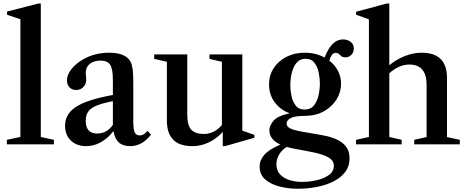

<svg xmlns="http://www.w3.org/2000/svg" viewBox="-20 -842 2722 1120"><path d="M20 0V-26.5L99 -43V-729.5L21 -756V-774.5L204 -821.5H218V-43L294.5 -26.5V0Z M483 10.5Q427 10.5 393.2 -22.2Q359.5 -55 359.5 -109Q359.5 -177.5 424.2 -219.2Q489 -261 638.5 -288V-374.5Q638.5 -439 622.8 -463.8Q607 -488.5 567 -488.5Q527 -488.5 503.5 -469.2Q480 -450 480 -417Q480 -407 481.5 -397Q483 -387 483 -378Q483 -351.5 466.2 -334.2Q449.5 -317 424.5 -317Q400.5 -317 385.5 -332.5Q370.5 -348 370.5 -373Q370.5 -405 396.2 -438.2Q422 -471.5 465.5 -496Q533 -534.5 617.5 -534.5Q711 -534.5 741 -483.5Q750 -465.5 753.8 -438.5Q757.5 -411.5 757.5 -352.5V-135.5Q757.5 -88.5 765.5 -70.2Q773.5 -52 794.5 -52Q818.5 -52 841 -78.5L860.5 -56.5Q809 10.5 740 10.5Q697 10.5 673.5 -10.8Q650 -32 642.5 -75H639.5Q608 -34 567.5 -11.8Q527 10.5 483 10.5ZM546.5 -63Q603.5 -63 638.5 -113.5V-252Q577.5 -240 543 -225.8Q508.5 -211.5 494.2 -190.5Q480 -169.5 480 -138Q480 -63 546.5 -63Z M1103 10.5Q1027 10.5 990.2 -27.2Q953.5 -65 953.5 -137.5V-481.5L879.5 -498.5V-524.5H1072.5V-175.5Q1072.5 -109 1096.2 -84.8Q1120 -60.5 1169.5 -60.5Q1197.5 -60.5 1224.8 -73.2Q1252 -86 1274.5 -113V-481.5L1202 -498.5V-524.5H1393.5V-80L1464 -55V-38.5L1292.5 10.5H1279.5V-72.5Q1243.5 -33 1197.8 -11.2Q1152 10.5 1103 10.5Z M1757.5 -166Q1703 -166 1677.5 -154.2Q1652 -142.5 1652 -120.5Q1652 -102 1677.5 -90.8Q1703 -79.5 1776.5 -68L1848 -55.5Q1936 -41.5 1977.5 -8.2Q2019 25 2019 80.5Q2019 128 1993 162Q1967 196 1923 217.5Q1879 239 1825.5 249Q1772 259 1717 259Q1662.5 259 1611.5 246.2Q1560.5 233.5 1527.5 205Q1494.5 176.5 1494.5 130Q1494.5 92 1522 60.8Q1549.5 29.5 1615.5 1.5Q1551.5 -28 1551.5 -82Q1551.5 -110 1576.2 -138.5Q1601 -167 1670 -181Q1616 -201 1582.8 -244.8Q1549.5 -288.5 1549.5 -350.5Q1549.5 -403.5 1576.8 -445Q1604 -486.5 1651.2 -510.5Q1698.5 -534.5 1758 -534.5Q1821.5 -534.5 1873.5 -506.5Q1882.5 -531 1897 -555.2Q1911.5 -579.5 1932.5 -595.8Q1953.5 -612 1981.5 -612Q2007 -612 2025.5 -597.8Q2044 -583.5 2044 -559Q2044 -538 2030.2 -522.8Q2016.5 -507.5 1994.5 -507.5Q1979 -507.5 1971.5 -514Q1964 -520.5 1957.2 -527Q1950.5 -533.5 1938 -533.5Q1924.5 -533.5 1915.2 -520.2Q1906 -507 1901 -488.5Q1932.5 -464.5 1951 -429.8Q1969.5 -395 1969.5 -353Q1969.5 -304.5 1943 -261.8Q1916.5 -219 1868.8 -192.5Q1821 -166 1757.5 -166ZM1757 -203Q1792 -203 1811.2 -227Q1830.5 -251 1838.2 -286.5Q1846 -322 1846 -355.5Q1846 -383 1839.5 -416.8Q1833 -450.5 1815 -474.8Q1797 -499 1762.5 -499Q1735 -499 1717.8 -483.5Q1700.5 -468 1690.8 -443.8Q1681 -419.5 1677.2 -393Q1673.5 -366.5 1673.5 -344.5Q1673.5 -316.5 1680 -283.5Q1686.5 -250.5 1704.5 -226.8Q1722.5 -203 1757 -203ZM1592.5 116.5Q1592.5 152 1613 174.5Q1633.5 197 1667.2 208Q1701 219 1740 219Q1785 219 1828 209.2Q1871 199.5 1899.2 178.5Q1927.5 157.5 1927.5 124Q1927.5 106 1915.2 91.5Q1903 77 1870.2 64.2Q1837.5 51.5 1774.5 40L1692.5 24.5Q1671 20.5 1653 15Q1624.5 32 1608.5 59.2Q1592.5 86.5 1592.5 116.5Z M2057 0V-26.5L2132 -43V-729L2057.5 -756V-773.5L2236 -821.5H2251V-461.5Q2293 -496 2342 -515.2Q2391 -534.5 2439.5 -534.5Q2587.5 -534.5 2587.5 -387V-42.5L2662 -26.5V0H2396.5V-26.5L2468.5 -42.5V-347Q2468.5 -465.5 2368 -465.5Q2336 -465.5 2306.5 -452Q2277 -438.5 2251 -414.5V-43L2323 -26.5V0Z"/></svg>

Font: Libre Caslon Text Medium
Style: Regular
Weight: 500
Designer: Pablo Impallari, Rodrigo Fuenzalida, Katja Schimmel
Foundry: Pablo Impallari, Rodrigo Fuenzalida
Version: Version 2.000